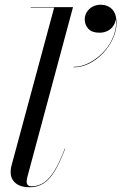

<svg xmlns="http://www.w3.org/2000/svg" viewBox="-20 -780 512 810"><path d="M105.5 10Q66.5 10 45.8 -7.5Q25 -25 25 -53Q25 -63 26.2 -70.8Q27.5 -78.5 29.5 -85L208.5 -748H109.5V-750H288L94.5 -30Q93.5 -26 93 -21.5Q92.5 -17 92.5 -14Q92.5 6 113 6Q142 6 165.8 -10.2Q189.5 -26.5 211 -61.8Q232.5 -97 253.5 -153.5L255 -153Q233.5 -95.5 211.8 -59.5Q190 -23.5 164.5 -6.8Q139 10 105.5 10ZM290.5 -496V-498Q324.5 -498 358.5 -516Q392.5 -534 419.5 -564Q446.5 -594 460.2 -631Q474 -668 467.5 -705.5H468.5Q468.5 -687.5 459.5 -673Q450.5 -658.5 435 -650.2Q419.5 -642 400 -642Q368 -642 352.8 -658.5Q337.5 -675 337.5 -698Q337.5 -714.5 346.2 -728.8Q355 -743 370.2 -751.5Q385.5 -760 404.5 -760Q434 -760 452.8 -741.2Q471.5 -722.5 471.5 -683Q471.5 -649.5 456 -616.2Q440.5 -583 414.8 -555.8Q389 -528.5 356.8 -512.2Q324.5 -496 290.5 -496Z"/></svg>

Font: Bodoni Moda 96pt
Style: Italic
Weight: 400
Italic angle: -13°
Version: Version 2.004